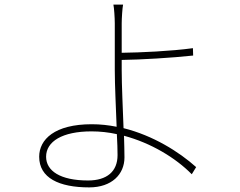

<svg xmlns="http://www.w3.org/2000/svg" viewBox="-20 -786 1040 833"><path d="M490 -113C490 -42 444 -3 362 -3C241 -3 180 -45 180 -106C180 -172 250 -216 377 -216C414 -216 451 -212 487 -204C489 -168 490 -136 490 -113ZM508 -526C591 -527 725 -535 818 -545L817 -577C722 -564 589 -558 508 -557V-685C508 -706 511 -752 514 -766H472C475 -753 478 -708 478 -685V-483C478 -416 483 -319 486 -236C451 -243 415 -247 378 -247C217 -247 150 -181 150 -106C150 -14 236 27 367 27C465 27 520 -30 520 -103C520 -128 519 -161 518 -197C634 -166 741 -102 812 -30L831 -61C756 -128 644 -198 516 -230C513 -316 508 -415 508 -483Z"/></svg>

Font: Source Han Sans CN ExtraLight
Style: Regular
Weight: 250
Designer: Ryoko NISHIZUKA (kana & ideographs); Paul D. Hunt (Latin, Greek & Cyrillic); Wenlong ZHANG (bopomofo); Sandoll Communica
Foundry: Adobe Systems Incorporated
Version: Version 1.004;PS 1.004;hotconv 16.6.51;makeotf.lib2.5.65220